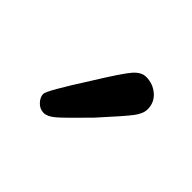

<svg xmlns="http://www.w3.org/2000/svg" viewBox="-58 -846 376 376"><g transform="rotate(45 130.0 -658.0)"><path d="M102 -672Q136 -727 148 -740.5Q160 -754 173 -754Q192 -754 206 -742Q220 -730 220 -711Q220 -699 209 -684.5Q198 -670 157 -625Q116 -583 103.5 -572.5Q91 -562 81 -562Q70 -562 62 -570.5Q54 -579 54 -588Q54 -597 102 -672Z"/></g></svg>

Font: Solway
Style: Regular
Weight: 400
Designer: Mariya V. Pigoulevskaya
Foundry: The Northern Block Ltd.
Version: Version 1.000;hotconv 1.0.109;makeotfexe 2.5.65596